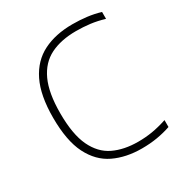

<svg xmlns="http://www.w3.org/2000/svg" viewBox="-148 -708 773 821"><g transform="rotate(-30 239.0 -297.5)"><path d="M318 7Q240 7 180.5 -21.5Q121 -50 87.5 -116.5Q54 -183 54 -297Q54 -406.5 87 -473.8Q120 -541 180.8 -571.5Q241.5 -602 325 -602Q361.5 -602 395.8 -597.8Q430 -593.5 461.5 -584V-550Q426.5 -560.5 392.8 -564.8Q359 -569 324 -569Q249.5 -569 197.2 -543Q145 -517 117.5 -457.5Q90 -398 90 -298Q90 -194 118.2 -134.5Q146.5 -75 197.8 -50.5Q249 -26 318.5 -26Q355 -26 388.2 -31.5Q421.5 -37 461.5 -50V-16Q429.5 -5 394 1Q358.5 7 318 7Z"/></g></svg>

Font: Encode Sans SC Condensed Thin Thin
Style: Regular
Weight: 250
Version: Version 3.002